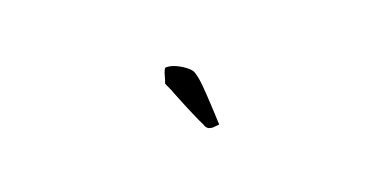

<svg xmlns="http://www.w3.org/2000/svg" viewBox="-18 -987 1036 517"><g transform="rotate(20 500.0 -728.0)"><path d="M570 -662Q561 -661 553 -667Q543 -671 517 -684Q491 -697 450 -719Q442 -724 434 -727.5Q426 -731 419 -735Q419 -738 408 -762Q405 -770 405 -775Q421 -791 460 -794Q478 -795 486 -789Q499 -781 517 -763Q535 -745 560 -718Q580 -696 594 -681L580 -667Q580 -667 577.5 -665.5Q575 -664 570 -662Z"/></g></svg>

Font: New Tegomin
Style: Regular
Weight: 400
Designer: Kyosuke Nagai
Version: Version 1.000